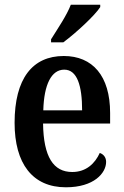

<svg xmlns="http://www.w3.org/2000/svg" viewBox="-20 -786 526 816"><path d="M197 -619V-606H249C303 -646 384 -721 406 -756V-766H281C264 -721 225 -664 197 -619ZM260 10C380 10 431 -51 431 -98C431 -118 419 -131 404 -136C384 -92 347 -55 287 -55C207 -55 165 -119 163 -261H448V-306C448 -464 373 -548 251 -548C118 -548 42 -452 42 -264C42 -91 118 10 260 10ZM329 -317H164C167 -428 199 -490 253 -490C308 -490 329 -422 329 -317Z"/></svg>

Font: Noto Serif Sinhala Condensed SemiBold
Style: Regular
Weight: 600
Width: 3
Designer: Jelle Bosma - Monotype Design Team
Foundry: Monotype Imaging Inc.
Version: Version 2.007